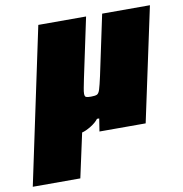

<svg xmlns="http://www.w3.org/2000/svg" viewBox="-127 -584 806 847"><g transform="rotate(-10 276.0 -160.5)"><path d="M-48 189 100 -510H314L257 -241Q252 -216 249 -200.5Q246 -185 246 -176Q246 -163 252.5 -160.5Q259 -158 274 -158Q292 -158 300.5 -161.5Q309 -165 314.5 -182.5Q320 -200 329 -241L386 -510H600L491 0H284L293 -57H283Q271 -41 248 -27Q225 -13 208 -9L165 189Z"/></g></svg>

Font: Saira Black
Style: Italic
Weight: 900
Italic angle: -12°
Designer: Hector Gatti with collaboration of the Omnibus-Type team
Foundry: Omnibus-Type
Version: Version 1.100; ttfautohint (v1.8.3)